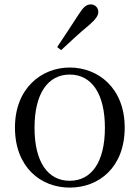

<svg xmlns="http://www.w3.org/2000/svg" viewBox="-20 -838 636 873"><path d="M297 15C430 15 547 -77 547 -258C547 -438 426 -531 297 -531C169 -531 48 -437 48 -258C48 -78 165 15 297 15ZM297 -16C198 -16 137 -101 137 -257C137 -413 198 -499 297 -499C396 -499 457 -413 457 -257C457 -101 396 -16 297 -16ZM240 -624 258 -610C299 -648 339 -686 384 -723C414 -749 427 -766 427 -784C427 -805 410 -818 393 -818C373 -818 359 -806 338 -773C305 -721 272 -673 240 -624Z"/></svg>

Font: Harano Aji Mincho KR
Style: Regular
Weight: 400
Foundry: Masamichi Hosoda
Version: HaranoAjiMinchoKR-Regular version 20230610;ttx 4.39.4